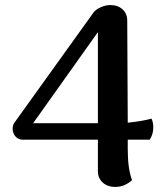

<svg xmlns="http://www.w3.org/2000/svg" viewBox="-20 -725 655 759"><path d="M586 -221Q586 -195 572 -173H485V-136Q485 -57 502 -13Q492 -3 474.5 5.5Q457 14 435 14Q406 14 386.5 -3Q367 -20 367 -49V-173H66Q49 -175 39.5 -187.5Q30 -200 30 -216Q30 -230 37 -240L350 -676Q358 -687 377.5 -696Q397 -705 416 -705Q446 -705 464.5 -688Q483 -671 483 -643L485 -240Q543 -246 579 -256Q586 -241 586 -221ZM367 -238V-598L111 -238Z"/></svg>

Font: Arima Madurai ExtraBold
Style: Regular
Weight: 800
Designer: Joana Correia and Natanael Gama
Foundry: NDISCOVER
Version: Version 1.020